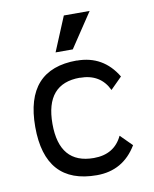

<svg xmlns="http://www.w3.org/2000/svg" viewBox="-79 -744 646 805"><g transform="rotate(-10 244.0 -342.0)"><path d="M268.6 0Q48.8 0 48.8 -244.1Q48.8 -488.3 268.6 -488.3V-487.8Q380.9 -487.8 439.5 -390.1L390.6 -341.3Q356 -414.6 268.6 -414.6V-415Q122.1 -415 122.1 -244.1Q122.1 -73.2 268.6 -73.2Q356 -73.2 390.6 -146.5L439.5 -97.7Q380.9 0 268.6 0ZM187 -537.1 248 -683.6H357.9L260.3 -537.1Z"/></g></svg>

Font: Sanitrixie
Style: Regular
Weight: 400
Designer: Jayvee D. Enaguas (Grand Chaos)
Version: Version 1.1 - 6/9/2013